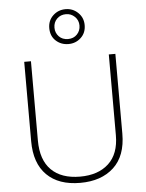

<svg xmlns="http://www.w3.org/2000/svg" viewBox="-64 -1098 844 1108"><g transform="rotate(-5 358.0 -544.0)"><path d="M622 -303Q622 -174 550 -107.5Q478 -41 356 -41Q231 -41 162.5 -109Q94 -177 94 -305V-765H133V-306Q133 -193 191.5 -135Q250 -77 358 -77Q463 -77 523.5 -133Q584 -189 584 -297V-765H622ZM358 -845Q315 -845 285 -872.5Q255 -900 255 -946Q255 -990 285 -1018.5Q315 -1047 358 -1047Q400 -1047 430 -1018Q460 -989 460 -946Q460 -901 430 -873Q400 -845 358 -845ZM358 -874Q390 -874 410 -895Q430 -916 430 -946Q430 -977 408.5 -997.5Q387 -1018 358 -1018Q326 -1018 305.5 -997.5Q285 -977 285 -946Q285 -916 305 -895Q325 -874 358 -874Z"/></g></svg>

Font: Noto Sans Tamil UI ExtraLight
Style: Regular
Weight: 200
Designer: Jelle Bosma - Monotype Design Team
Foundry: Monotype Imaging Inc.
Version: Version 2.004; ttfautohint (v1.8.4.7-5d5b)